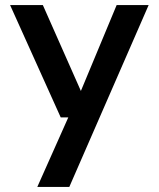

<svg xmlns="http://www.w3.org/2000/svg" viewBox="-20 -522 630 762"><path d="M128 220 251 -56H221L20 -502H150L301 -161L443 -502H570L255 220Z"/></svg>

Font: DM Sans 16pt SemiBold
Style: Regular
Weight: 600
Version: Version 4.004;gftools[0.9.30]